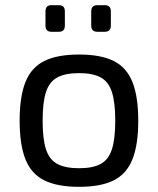

<svg xmlns="http://www.w3.org/2000/svg" viewBox="-20 -710 611 743"><path d="M286 -499Q370 -499 420 -474Q470 -449 492.5 -392.5Q515 -336 515 -243Q515 -150 492.5 -93.5Q470 -37 420 -12Q370 13 286 13Q202 13 151.5 -12Q101 -37 78.5 -93.5Q56 -150 56 -243Q56 -336 78.5 -392.5Q101 -449 151.5 -474Q202 -499 286 -499ZM286 -427Q233 -427 202 -410.5Q171 -394 158 -354Q145 -314 145 -243Q145 -172 158 -132Q171 -92 202 -75.5Q233 -59 286 -59Q339 -59 369.5 -75.5Q400 -92 413 -132Q426 -172 426 -243Q426 -314 413 -354Q400 -394 369.5 -410.5Q339 -427 286 -427ZM385 -690Q409 -690 409 -666V-611Q409 -587 385 -587H357Q333 -587 333 -611V-666Q333 -690 357 -690ZM208 -690Q231 -690 231 -666V-611Q231 -587 208 -587H179Q156 -587 156 -611V-666Q156 -690 179 -690Z"/></svg>

Font: Exo 2
Style: Regular
Weight: 400
Designer: Natanael Gama
Foundry: Natanael Gama
Version: Version 2.010